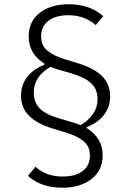

<svg xmlns="http://www.w3.org/2000/svg" viewBox="-20 -730 619 905"><path d="M273.9 154.8Q173.3 154.8 111.8 99.1L147 56.2Q197.8 102.1 274.9 102.1Q335.9 102.1 369.9 76.2Q403.8 50.3 403.8 2.9Q403.8 -38.6 375.7 -63Q347.7 -87.4 293.9 -104L229 -124Q152.8 -147.5 116 -185.1Q79.1 -222.7 79.1 -278.8Q79.1 -329.1 107.7 -366.5Q136.2 -403.8 189 -424.8V-430.2Q115.2 -477.5 115.2 -558.1Q115.2 -628.9 167.2 -669.4Q219.2 -710 304.2 -710Q403.3 -710 466.8 -653.8L431.2 -611.8Q377.9 -658.2 303.2 -658.2Q242.2 -658.2 208 -631.8Q173.8 -605.5 173.8 -558.1Q173.8 -517.1 202.1 -492.4Q230.5 -467.8 284.2 -451.2L349.1 -431.2Q425.3 -408.2 462.2 -370.1Q499 -332 499 -275.9Q499 -225.6 470.2 -188.5Q441.4 -151.4 389.2 -130.9V-126Q463.9 -79.6 463.9 2Q463.9 73.2 411.1 114Q358.4 154.8 273.9 154.8ZM359.9 -140.1Q439.9 -188.5 439.9 -262.2Q439.9 -308.6 410.4 -336.9Q380.9 -365.2 317.9 -383.8L254.9 -401.9Q238.8 -406.7 217.8 -415Q139.2 -369.1 139.2 -293.9Q139.2 -246.6 168.2 -218Q197.3 -189.5 259.8 -171.9L323.2 -152.8Q334.5 -150.4 359.9 -140.1Z"/></svg>

Font: Anuphan Light
Style: Regular
Weight: 300
Designer: Mike Abbink, Paul van der Laan, Pieter van Rosmalen, Mint Tantisuwanna
Foundry: Bold Monday; Cadson Demak
Version: Version 3.002;hotconv 1.0.109;makeotfexe 2.5.65596